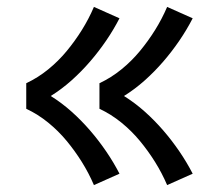

<svg xmlns="http://www.w3.org/2000/svg" viewBox="-20 -618 640 556"><path d="M464 -82Q449 -117 429 -149Q409 -181 385 -210Q361 -239 331.5 -263Q302 -287 268 -303V-377Q302 -393 331.5 -417Q361 -441 385 -470Q409 -499 429 -531Q449 -563 464 -598L538 -565Q521 -532 499.5 -500.5Q478 -469 453 -440Q428 -411 399.5 -385.5Q371 -360 339 -340Q371 -320 399.5 -294.5Q428 -269 453 -240Q478 -211 499.5 -179.5Q521 -148 538 -115ZM252 -82Q237 -117 217 -149Q197 -181 173 -210Q149 -239 119.5 -263Q90 -287 56 -303V-377Q90 -393 119.5 -417Q149 -441 173 -470Q197 -499 217 -531Q237 -563 252 -598L326 -565Q309 -532 287.5 -500.5Q266 -469 241 -440Q216 -411 187.5 -385.5Q159 -360 127 -340Q159 -320 187.5 -294.5Q216 -269 241 -240Q266 -211 287.5 -179.5Q309 -148 326 -115Z"/></svg>

Font: Iosevka Mono
Style: Regular
Weight: 400
Designer: Belleve Invis
Foundry: Belleve Invis
Version: Version 11.1.1